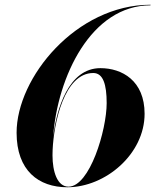

<svg xmlns="http://www.w3.org/2000/svg" viewBox="-20 -780 655 810"><path d="M590 -300C590 -440 494.5 -492.5 403.5 -492.5C269.5 -492.5 218.5 -321.5 204 -201.5C222 -456.5 364.5 -757.5 615 -757.5V-760C302 -760 50 -453 50 -220C50 -60 143 10 264 10C425 10 590 -130 590 -300ZM430 -345C430 -231 358.5 7.5 269 7.5C221.5 7.5 201.5 -56 201.5 -125L202 -147V-147.5C207 -260.5 251 -472 373.5 -472C415 -472 430 -424 430 -345Z"/></svg>

Font: Bodoni* 72pt
Style: Bold Italic
Weight: 700
Italic angle: -13°
Version: Version 2.3